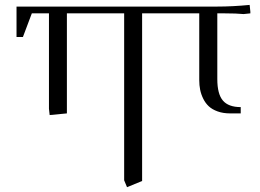

<svg xmlns="http://www.w3.org/2000/svg" viewBox="-20 -466 1068 789"><path d="M47.9 -314V-439H873Q935.5 -439 1005.9 -445.8L1008.8 -418V-411.1L981 -408.2Q951.2 -411.1 903.8 -411.1H873V-141.1Q873 -79.6 896 -52.7Q918.9 -25.9 969.2 -25.9V0H925.8Q897 0 874.5 -8.1Q852.1 -16.1 838.1 -29.1Q824.2 -42 815.2 -60.3Q806.2 -78.6 802.5 -97.2Q798.8 -115.7 798.8 -136.2V-411.1H564V277.8L502 303.2L490.2 274.9V-411.1H254.9V0L184.1 6.8L181.2 -19V-411.1H110.8L74.2 -314Z"/></svg>

Font: Dihjauti
Style: Regular
Weight: 400
Designer: T. Christopher White
Version: Version 3.0.0